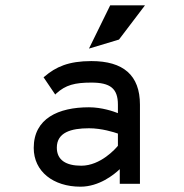

<svg xmlns="http://www.w3.org/2000/svg" viewBox="-20 -692 691 723"><path d="M428 -543 526 -672H395L315 -509ZM144 -401 188 -336 192 -340C227 -372 262 -381 324 -381C395 -381 424 -359 424 -298V-266C409 -272 364 -288 315 -288C200 -288 107 -246 107 -135C107 -46 181 11 283 11C353 11 409 -34 431 -55V0H507V-298C507 -409 444 -462 324 -462C238 -462 190 -440 148 -404ZM194 -136C194 -193 247 -209 315 -209C363 -209 410 -194 424 -189V-143C416 -133 359 -68 286 -68C229 -68 194 -89 194 -136Z"/></svg>

Font: Charger Monospace
Style: Regular
Weight: 400
Designer: Jasper
Foundry: Cannot Into Space Fonts
Version: Version 0.980